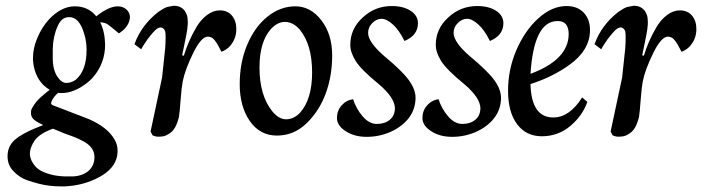

<svg xmlns="http://www.w3.org/2000/svg" viewBox="-20 -459 2448 668"><path d="M180.7 -368.2Q164.6 -332.5 163.6 -289.6Q162.6 -246.1 165.5 -230Q168.9 -210.9 177.2 -195.8Q193.4 -170.4 210.4 -170.4Q228 -170.4 243.7 -181.6Q281.2 -213.9 281.2 -285.6Q281.2 -314.9 272.9 -341.3Q264.6 -370.6 251.2 -385.3Q237.8 -399.9 219.7 -399.4Q206.1 -399.4 195.8 -390.6Q187 -382.8 180.7 -368.2ZM157.7 -100.1Q157.7 -94.7 166.5 -91.8L189.5 -83Q285.6 -46.4 289.6 -44.4Q356 -15.1 378.9 27.3Q389.2 43.9 389.2 66.9Q389.2 68.4 387.7 83Q378.9 128.4 325.2 157.2Q271 186.5 205.1 189.5H193.4Q150.9 189.5 115.2 180.2Q74.2 169.4 59.6 161.6Q39.1 150.9 23.4 132.8Q6.3 113.3 6.3 84.5Q6.3 55.7 23.9 35.2Q41 15.6 82.5 -3.9Q88.4 -7.3 130.4 -23.9Q102.1 -37.1 94.7 -46.4Q87.9 -55.2 87.9 -64Q87.9 -73.7 88.9 -77.1Q90.3 -82 99.6 -95.7Q109.4 -110.4 126 -124.5Q144 -140.1 152.8 -146.5Q143.1 -151.9 129.9 -164.1Q97.7 -198.2 94.7 -251.5V-256.3Q94.7 -292 109.9 -327.1Q125.5 -364.3 150.4 -391.6Q193.4 -437 240.2 -437Q287.1 -437 314.9 -402.3Q359.4 -437.5 390.6 -437L399.9 -436Q414.1 -433.1 423.3 -422.4Q432.1 -412.1 432.1 -398.9V-396.5Q430.7 -395 431.6 -393.6Q426.3 -363.3 393.6 -342.8Q366.7 -365.7 355 -374Q344.2 -381.3 328.6 -381.3Q344.7 -349.6 345.7 -304.2Q345.7 -237.3 301.8 -188Q285.6 -170.4 260.7 -155.3Q225.1 -134.8 194.3 -135.3Q183.6 -135.3 182.6 -136.2Q165.5 -122.1 158.7 -104.5V-103Q157.7 -102.1 157.7 -100.1ZM164.1 -11.2Q118.2 5.4 101.1 29.3Q84 53.2 84 77.1Q84 86.9 89.8 100.1Q101.6 124.5 124.5 136.2Q163.1 155.3 215.3 154.8H229Q263.7 154.8 286.6 136.7Q309.1 117.7 308.6 86.4Q308.1 55.2 275.4 35.6Q252.4 22.5 229 14.2Q210.9 7.8 200.7 3.9Q198.2 2.9 183.6 -3.4Z M615.7 -175.8Q611.8 -156.2 608.4 -111.8Q605 -65.4 602.5 -51.8Q591.8 -9.3 572.3 3.4Q557.6 13.7 548.8 15.1Q539.1 16.6 530.8 16.6Q521 16.6 510.7 11.7L503.9 -1.5L543.9 -189.5L554.7 -290.5Q556.2 -311 556.2 -328.6Q556.2 -345.7 554.7 -350.1Q552.7 -355.5 549.8 -358.4Q545.4 -362.8 541 -363.3Q534.7 -364.7 525.4 -358.4Q515.1 -351.1 493.2 -322.3Q473.6 -293.9 471.2 -287.6L447.8 -305.2Q472.2 -372.1 530.8 -417.5Q548.8 -430.2 561 -434.6L584 -439Q618.7 -439 629.9 -407.2Q633.3 -398.4 633.3 -383.3V-375Q631.8 -354.5 628.4 -338.4L613.8 -266.6L619.6 -265.1Q627 -289.6 637.5 -314Q647.9 -338.4 663.3 -364.5Q678.7 -390.6 700.2 -406.7Q721.7 -422.9 744.6 -422.9Q771.5 -422.9 786.9 -404.8Q802.2 -386.7 802.2 -357.9Q802.2 -323.7 779.8 -298.3Q769 -286.1 750.5 -278.8Q749 -281.2 744.1 -291Q739.3 -300.8 736.1 -305.9Q732.9 -311 727.5 -318.1Q722.2 -325.2 716.1 -328.4Q710 -331.5 703.1 -331.5Q680.2 -331.5 652.1 -274.4Q624 -217.3 615.7 -175.8Z M922.4 -357.9Q882.8 -313 882.8 -224.6Q882.8 -126.5 927.7 -71.3Q950.7 -43.5 976.6 -43.9Q1003.9 -44.9 1024.9 -67.9Q1065.9 -115.2 1065.9 -207Q1065.9 -304.2 1022.5 -356.4Q1000.5 -381.8 972.7 -382.8Q945.8 -383.3 922.4 -357.9ZM848.6 -38.6Q814 -89.4 814 -166Q814 -241.2 839.8 -302.7Q865.7 -364.7 909.7 -400.4Q954.6 -437 1007.8 -437Q1061 -437 1098.6 -387.7Q1135.7 -338.9 1135.7 -266.6Q1135.7 -194.8 1113.3 -133.8Q1090.8 -72.8 1046.4 -29.8Q1002.4 12.7 943.4 12.7Q883.8 12.7 848.6 -38.6Z M1298.8 -165.5Q1235.4 -217.3 1217.3 -247.1Q1198.7 -277.3 1198.7 -302.7Q1198.7 -358.9 1242.2 -398.4Q1285.2 -438 1342.8 -438Q1383.3 -438 1408.7 -421.4Q1434.1 -404.8 1434.1 -378.4Q1434.1 -335.9 1387.2 -316.4Q1368.2 -355 1346.7 -374Q1325.2 -393.6 1307.6 -393.6Q1290.5 -393.6 1275.9 -379.4Q1260.7 -364.7 1260.7 -344.7Q1260.7 -312 1318.8 -262.2L1332.5 -250.5Q1346.2 -238.8 1347.2 -237.8Q1348.6 -236.3 1360.4 -225.6Q1371.1 -215.8 1374 -212.4Q1375.5 -210.4 1379.9 -206.3Q1384.3 -202.1 1386.7 -199.2Q1426.8 -155.8 1425.8 -116.7Q1424.8 -77.6 1401.9 -47.9Q1378.4 -18.1 1339.4 -0.5Q1299.8 17.1 1255.9 17.1Q1212.4 17.1 1182.1 -2.9Q1152.3 -22.5 1152.3 -48.3Q1152.3 -73.7 1168.5 -92.3Q1185.1 -110.8 1208.5 -113.8Q1218.8 -81.1 1241.7 -54.2Q1264.2 -27.8 1291.5 -27.8Q1318.8 -27.8 1336.4 -42.5Q1354 -57.1 1354 -83.5Q1352.5 -119.6 1298.8 -165.5Z M1596.2 -165.5Q1532.7 -217.3 1514.6 -247.1Q1496.1 -277.3 1496.1 -302.7Q1496.1 -358.9 1539.6 -398.4Q1582.5 -438 1640.1 -438Q1680.7 -438 1706.1 -421.4Q1731.4 -404.8 1731.4 -378.4Q1731.4 -335.9 1684.6 -316.4Q1665.5 -355 1644 -374Q1622.6 -393.6 1605 -393.6Q1587.9 -393.6 1573.2 -379.4Q1558.1 -364.7 1558.1 -344.7Q1558.1 -312 1616.2 -262.2L1629.9 -250.5Q1643.6 -238.8 1644.5 -237.8Q1646 -236.3 1657.7 -225.6Q1668.5 -215.8 1671.4 -212.4Q1672.9 -210.4 1677.2 -206.3Q1681.6 -202.1 1684.1 -199.2Q1724.1 -155.8 1723.1 -116.7Q1722.2 -77.6 1699.2 -47.9Q1675.8 -18.1 1636.7 -0.5Q1597.2 17.1 1553.2 17.1Q1509.8 17.1 1479.5 -2.9Q1449.7 -22.5 1449.7 -48.3Q1449.7 -73.7 1465.8 -92.3Q1482.4 -110.8 1505.9 -113.8Q1516.1 -81.1 1539.1 -54.2Q1561.5 -27.8 1588.9 -27.8Q1616.2 -27.8 1633.8 -42.5Q1651.4 -57.1 1651.4 -83.5Q1649.9 -119.6 1596.2 -165.5Z M1958.5 -340.8Q1958.5 -363.3 1948.7 -374.8Q1939 -386.2 1919.4 -385.7Q1837.4 -385.7 1825.7 -202.1Q1958.5 -251.5 1958.5 -340.8ZM2011.2 -414.6Q2032.7 -391.6 2032.7 -354.5Q2032.7 -284.2 1960.4 -232.9Q1901.9 -190.9 1825.7 -166.5Q1828.6 -50.3 1904.8 -50.3Q1961.4 -50.3 2005.4 -120.1L2023.4 -104.5Q2006.8 -56.2 1963.4 -20Q1920.9 15.1 1865.2 15.1Q1810.1 15.1 1778.8 -27.3Q1747.6 -69.3 1747.6 -143.1Q1747.6 -216.3 1775.9 -283.2Q1805.2 -351.6 1852.1 -394.5Q1899.9 -438 1951.2 -438Q1989.3 -438 2011.2 -414.6Z M2216.3 -175.8Q2212.4 -156.2 2209 -111.8Q2205.6 -65.4 2203.1 -51.8Q2192.4 -9.3 2172.9 3.4Q2158.2 13.7 2149.4 15.1Q2139.6 16.6 2131.3 16.6Q2121.6 16.6 2111.3 11.7L2104.5 -1.5L2144.5 -189.5L2155.3 -290.5Q2156.7 -311 2156.7 -328.6Q2156.7 -345.7 2155.3 -350.1Q2153.3 -355.5 2150.4 -358.4Q2146 -362.8 2141.6 -363.3Q2135.3 -364.7 2126 -358.4Q2115.7 -351.1 2093.8 -322.3Q2074.2 -293.9 2071.8 -287.6L2048.3 -305.2Q2072.8 -372.1 2131.3 -417.5Q2149.4 -430.2 2161.6 -434.6L2184.6 -439Q2219.2 -439 2230.5 -407.2Q2233.9 -398.4 2233.9 -383.3V-375Q2232.4 -354.5 2229 -338.4L2214.4 -266.6L2220.2 -265.1Q2227.5 -289.6 2238 -314Q2248.5 -338.4 2263.9 -364.5Q2279.3 -390.6 2300.8 -406.7Q2322.3 -422.9 2345.2 -422.9Q2372.1 -422.9 2387.5 -404.8Q2402.8 -386.7 2402.8 -357.9Q2402.8 -323.7 2380.4 -298.3Q2369.6 -286.1 2351.1 -278.8Q2349.6 -281.2 2344.7 -291Q2339.8 -300.8 2336.7 -305.9Q2333.5 -311 2328.1 -318.1Q2322.8 -325.2 2316.7 -328.4Q2310.5 -331.5 2303.7 -331.5Q2280.8 -331.5 2252.7 -274.4Q2224.6 -217.3 2216.3 -175.8Z"/></svg>

Font: Neuton Cursive
Style: Regular
Weight: 500
Designer: Brian M Zick
Version: Version 1.43